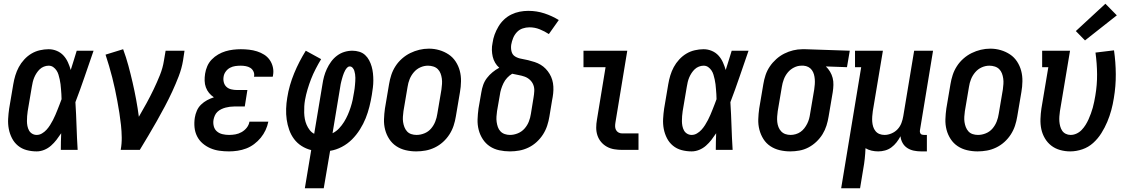

<svg xmlns="http://www.w3.org/2000/svg" viewBox="-20 -801 6040 1026"><path d="M176 8Q148 8 122 1Q96 -6 76 -22.5Q56 -39 44 -62.5Q32 -86 27 -112Q22 -138 23.5 -166Q25 -194 29 -221L51 -351Q55 -375 62 -398Q69 -421 80.5 -442.5Q92 -464 109.5 -483Q127 -502 148 -514.5Q169 -527 193 -532.5Q217 -538 240 -538Q263 -538 284 -529Q305 -520 319.5 -504Q334 -488 343 -468Q352 -448 358 -427Q366 -452 374 -478Q382 -504 390 -530H480Q456 -461 432.5 -392Q409 -323 383 -255Q387 -191 389 -127.5Q391 -64 395 0H305Q305 -22 305.5 -44.5Q306 -67 307 -89Q295 -71 282 -54Q269 -37 252.5 -22.5Q236 -8 216 0Q196 8 176 8ZM176 -80Q191 -80 204.5 -88Q218 -96 228.5 -107.5Q239 -119 247.5 -132.5Q256 -146 263 -159.5Q270 -173 276 -187Q282 -201 287.5 -215Q293 -229 298.5 -243Q304 -257 309 -271Q309 -285 308 -298Q307 -311 306 -324.5Q305 -338 303.5 -351Q302 -364 299 -377Q296 -390 292.5 -402Q289 -414 282 -424.5Q275 -435 264.5 -442.5Q254 -450 240 -450Q227 -450 214.5 -445Q202 -440 192.5 -431Q183 -422 175.5 -410.5Q168 -399 163 -387Q158 -375 155 -362.5Q152 -350 150 -337L128 -207Q126 -194 125 -180.5Q124 -167 124 -154Q124 -141 126.5 -128Q129 -115 135 -104Q141 -93 152 -86.5Q163 -80 176 -80Z M625 0Q631 -33 630.5 -66.5Q630 -100 626.5 -132.5Q623 -165 618 -197Q613 -229 607 -261Q601 -293 594.5 -324Q588 -355 580 -386Q572 -417 563 -448Q554 -479 544 -509L638 -538Q654 -495 666 -450.5Q678 -406 688.5 -360.5Q699 -315 707.5 -269Q716 -223 722 -177Q743 -213 763 -249.5Q783 -286 801 -323.5Q819 -361 834.5 -399.5Q850 -438 856 -477L865 -530H966L958 -477Q951 -435 935 -393.5Q919 -352 900.5 -312Q882 -272 861 -232.5Q840 -193 818 -154Q796 -115 773 -76.5Q750 -38 727 0Z M1204 8Q1178 8 1152.5 4.5Q1127 1 1104 -9Q1081 -19 1062.5 -35Q1044 -51 1033 -73Q1022 -95 1019.5 -120.5Q1017 -146 1021 -172Q1024 -191 1032 -209.5Q1040 -228 1054.5 -242Q1069 -256 1086.5 -265.5Q1104 -275 1123 -281Q1108 -291 1097 -304.5Q1086 -318 1080 -334.5Q1074 -351 1073.5 -369.5Q1073 -388 1076 -407Q1079 -427 1087.5 -447Q1096 -467 1111.5 -483Q1127 -499 1146 -510Q1165 -521 1185 -527Q1205 -533 1226 -535.5Q1247 -538 1267 -538Q1289 -538 1311 -535.5Q1333 -533 1353.5 -526.5Q1374 -520 1391.5 -509Q1409 -498 1421 -481Q1433 -464 1438 -442.5Q1443 -421 1439 -399Q1439 -397 1438.5 -395Q1438 -393 1437 -391H1337Q1337 -392 1337.5 -393Q1338 -394 1338 -394Q1340 -408 1334 -420Q1328 -432 1317.5 -438.5Q1307 -445 1293.5 -447.5Q1280 -450 1267 -450Q1252 -450 1237.5 -448Q1223 -446 1209.5 -439Q1196 -432 1186.5 -419Q1177 -406 1175 -392Q1172 -376 1176 -361Q1180 -346 1190.5 -336.5Q1201 -327 1216 -323.5Q1231 -320 1247 -320H1302L1288 -232H1232Q1220 -232 1208.5 -230.5Q1197 -229 1185.5 -226Q1174 -223 1162.5 -217.5Q1151 -212 1142 -203.5Q1133 -195 1128 -183.5Q1123 -172 1121 -161Q1118 -143 1122.5 -126Q1127 -109 1139.5 -98.5Q1152 -88 1169 -84Q1186 -80 1204 -80Q1221 -80 1238 -83Q1255 -86 1271 -95Q1287 -104 1298.5 -118.5Q1310 -133 1313 -151H1414Q1409 -127 1399 -105.5Q1389 -84 1373.5 -65Q1358 -46 1338 -31Q1318 -16 1295.5 -7.5Q1273 1 1249.5 4.5Q1226 8 1204 8Z M1609 205 1643 1Q1615 -6 1591.5 -21Q1568 -36 1551.5 -58Q1535 -80 1525.5 -107Q1516 -134 1512 -162Q1508 -190 1509 -220Q1510 -250 1515 -279Q1520 -312 1529.5 -345Q1539 -378 1552 -409.5Q1565 -441 1580.5 -471Q1596 -501 1614 -530L1696 -485Q1681 -460 1667 -433Q1653 -406 1642.5 -379Q1632 -352 1623.5 -323.5Q1615 -295 1610 -267Q1607 -250 1606 -233Q1605 -216 1605.5 -198.5Q1606 -181 1609 -165Q1612 -149 1618.5 -134Q1625 -119 1635 -106Q1645 -93 1659 -86L1703 -350Q1706 -371 1711.5 -391.5Q1717 -412 1726.5 -432.5Q1736 -453 1749.5 -471.5Q1763 -490 1781 -503.5Q1799 -517 1820 -523.5Q1841 -530 1863 -530Q1882 -530 1900 -524.5Q1918 -519 1931 -507Q1944 -495 1952.5 -479Q1961 -463 1966 -445.5Q1971 -428 1973 -409Q1975 -390 1975 -371Q1975 -352 1972.5 -332.5Q1970 -313 1967 -294Q1962 -263 1954 -231Q1946 -199 1934 -169Q1922 -139 1903.5 -109.5Q1885 -80 1861 -56Q1837 -32 1806.5 -16Q1776 0 1744 5L1710 205ZM1757 -89Q1777 -99 1792 -115Q1807 -131 1818.5 -149.5Q1830 -168 1838.5 -187.5Q1847 -207 1853.5 -227Q1860 -247 1864.5 -267.5Q1869 -288 1872 -309Q1874 -318 1875 -328Q1876 -338 1877 -347.5Q1878 -357 1878.5 -366.5Q1879 -376 1879 -385.5Q1879 -395 1877.5 -404.5Q1876 -414 1873.5 -422.5Q1871 -431 1864.5 -438.5Q1858 -446 1849 -446Q1841 -446 1835 -439.5Q1829 -433 1825 -426Q1821 -419 1818 -411.5Q1815 -404 1812.5 -396.5Q1810 -389 1808 -381.5Q1806 -374 1804 -366.5Q1802 -359 1800.5 -351.5Q1799 -344 1798 -336Z M2204 8Q2175 8 2147.5 1.5Q2120 -5 2097.5 -20Q2075 -35 2060 -58Q2045 -81 2038 -108Q2031 -135 2032 -164Q2033 -193 2037 -221L2059 -351Q2063 -376 2071 -400.5Q2079 -425 2093.5 -447.5Q2108 -470 2128.5 -488Q2149 -506 2172.5 -517.5Q2196 -529 2221 -535Q2246 -541 2272 -541Q2301 -541 2328 -533Q2355 -525 2377.5 -510Q2400 -495 2415 -472Q2430 -449 2437 -422.5Q2444 -396 2443.5 -366.5Q2443 -337 2438 -309L2416 -179Q2412 -154 2404 -129.5Q2396 -105 2381.5 -82.5Q2367 -60 2347 -42Q2327 -24 2303 -12.5Q2279 -1 2254 3.5Q2229 8 2204 8ZM2206 -80Q2227 -80 2248 -88.5Q2269 -97 2283.5 -114Q2298 -131 2306 -151.5Q2314 -172 2317 -193L2339 -323Q2341 -338 2342 -352.5Q2343 -367 2341 -381.5Q2339 -396 2334 -409Q2329 -422 2319.5 -431.5Q2310 -441 2296 -445.5Q2282 -450 2267 -450Q2246 -450 2226 -441Q2206 -432 2191.5 -415Q2177 -398 2169 -378Q2161 -358 2158 -337L2136 -207Q2134 -192 2133 -177.5Q2132 -163 2134 -149Q2136 -135 2141 -122Q2146 -109 2155 -99Q2164 -89 2177.5 -84.5Q2191 -80 2206 -80Z M2705 8Q2676 8 2648 2Q2620 -4 2597.5 -19Q2575 -34 2560 -57Q2545 -80 2538 -107Q2531 -134 2532 -163Q2533 -192 2537 -221L2552 -307Q2555 -327 2562 -347Q2569 -367 2582 -384Q2595 -401 2612 -415Q2629 -429 2648 -439Q2635 -450 2626 -465.5Q2617 -481 2613 -498Q2609 -515 2608.5 -534Q2608 -553 2612 -571Q2615 -594 2623 -616Q2631 -638 2643.5 -659Q2656 -680 2673.5 -696.5Q2691 -713 2712.5 -723.5Q2734 -734 2757 -738.5Q2780 -743 2803 -743Q2848 -743 2889 -729.5Q2930 -716 2966 -694L2913 -619Q2890 -634 2864 -644.5Q2838 -655 2809 -655Q2791 -655 2773 -649Q2755 -643 2742 -629Q2729 -615 2722 -597.5Q2715 -580 2712 -563Q2709 -544 2713.5 -526Q2718 -508 2733 -499Q2748 -490 2766 -487Q2784 -484 2802 -479.5Q2820 -475 2837 -469.5Q2854 -464 2869 -455Q2884 -446 2896 -433.5Q2908 -421 2917 -406Q2926 -391 2931 -374Q2936 -357 2937 -338.5Q2938 -320 2936 -301.5Q2934 -283 2930 -264L2916 -179Q2912 -154 2904 -129.5Q2896 -105 2882 -83Q2868 -61 2848 -42.5Q2828 -24 2804 -12.5Q2780 -1 2755 3.5Q2730 8 2705 8ZM2705 -80Q2726 -80 2747 -88.5Q2768 -97 2783 -114Q2798 -131 2806 -151.5Q2814 -172 2817 -193L2831 -279Q2834 -296 2835 -314Q2836 -332 2830 -347.5Q2824 -363 2811.5 -374.5Q2799 -386 2783.5 -391.5Q2768 -397 2751 -400Q2734 -403 2717 -407Q2702 -398 2690 -385Q2678 -372 2670.5 -356.5Q2663 -341 2658 -325Q2653 -309 2651 -293L2636 -207Q2634 -193 2633 -178Q2632 -163 2634 -149Q2636 -135 2640.5 -122Q2645 -109 2654.5 -99Q2664 -89 2677.5 -84.5Q2691 -80 2705 -80Z M3305 0Q3283 0 3262 -3.5Q3241 -7 3223 -17Q3205 -27 3192 -42.5Q3179 -58 3172.5 -77.5Q3166 -97 3166 -118.5Q3166 -140 3170 -162L3216 -442H3098V-530H3332L3269 -148Q3267 -137 3267 -126.5Q3267 -116 3271.5 -107Q3276 -98 3285 -93Q3294 -88 3305 -88H3392V0Z M3676 8Q3648 8 3622 1Q3596 -6 3576 -22.5Q3556 -39 3544 -62.5Q3532 -86 3527 -112Q3522 -138 3523.5 -166Q3525 -194 3529 -221L3551 -351Q3555 -375 3562 -398Q3569 -421 3580.5 -442.5Q3592 -464 3609.5 -483Q3627 -502 3648 -514.5Q3669 -527 3693 -532.5Q3717 -538 3740 -538Q3763 -538 3784 -529Q3805 -520 3819.5 -504Q3834 -488 3843 -468Q3852 -448 3858 -427Q3866 -452 3874 -478Q3882 -504 3890 -530H3980Q3956 -461 3932.5 -392Q3909 -323 3883 -255Q3887 -191 3889 -127.5Q3891 -64 3895 0H3805Q3805 -22 3805.5 -44.5Q3806 -67 3807 -89Q3795 -71 3782 -54Q3769 -37 3752.5 -22.5Q3736 -8 3716 0Q3696 8 3676 8ZM3676 -80Q3691 -80 3704.5 -88Q3718 -96 3728.5 -107.5Q3739 -119 3747.5 -132.5Q3756 -146 3763 -159.5Q3770 -173 3776 -187Q3782 -201 3787.5 -215Q3793 -229 3798.5 -243Q3804 -257 3809 -271Q3809 -285 3808 -298Q3807 -311 3806 -324.5Q3805 -338 3803.5 -351Q3802 -364 3799 -377Q3796 -390 3792.5 -402Q3789 -414 3782 -424.5Q3775 -435 3764.5 -442.5Q3754 -450 3740 -450Q3727 -450 3714.5 -445Q3702 -440 3692.5 -431Q3683 -422 3675.5 -410.5Q3668 -399 3663 -387Q3658 -375 3655 -362.5Q3652 -350 3650 -337L3628 -207Q3626 -194 3625 -180.5Q3624 -167 3624 -154Q3624 -141 3626.5 -128Q3629 -115 3635 -104Q3641 -93 3652 -86.5Q3663 -80 3676 -80Z M4203 8Q4174 8 4146.5 1.5Q4119 -5 4096.5 -20Q4074 -35 4059.5 -58Q4045 -81 4038 -108Q4031 -135 4032 -164Q4033 -193 4037 -221L4059 -351Q4063 -376 4071 -400Q4079 -424 4093.5 -445.5Q4108 -467 4128 -485Q4148 -503 4171 -514.5Q4194 -526 4218.5 -532Q4243 -538 4268 -538Q4271 -538 4275 -538Q4279 -538 4283 -538L4521 -530L4506 -442L4393 -446Q4406 -434 4415.5 -418Q4425 -402 4429.5 -384.5Q4434 -367 4433.5 -347.5Q4433 -328 4430 -309L4408 -179Q4404 -154 4396.5 -130Q4389 -106 4375.5 -84Q4362 -62 4342.5 -43.5Q4323 -25 4300 -13Q4277 -1 4252 3.5Q4227 8 4203 8ZM4205 -80Q4205 -80 4205 -80Q4205 -80 4205 -80Q4218 -80 4232 -84Q4246 -88 4257.5 -96Q4269 -104 4278 -115.5Q4287 -127 4293.5 -140Q4300 -153 4303.5 -166Q4307 -179 4309 -193L4331 -323Q4333 -337 4334 -350.5Q4335 -364 4334 -377.5Q4333 -391 4329.5 -403.5Q4326 -416 4318.5 -426.5Q4311 -437 4299.5 -443Q4288 -449 4274 -450H4268Q4267 -450 4265 -450Q4263 -450 4262 -450Q4242 -450 4222.5 -440Q4203 -430 4189.5 -413.5Q4176 -397 4168.5 -377Q4161 -357 4158 -337L4136 -207Q4134 -193 4133 -178Q4132 -163 4133.5 -149Q4135 -135 4140 -122Q4145 -109 4154.5 -99Q4164 -89 4177 -84.5Q4190 -80 4205 -80Z M4475 205 4582 -442H4549V-530H4698L4644 -207Q4642 -193 4641 -178.5Q4640 -164 4641 -150.5Q4642 -137 4646 -124Q4650 -111 4658.5 -100.5Q4667 -90 4679.5 -85Q4692 -80 4707 -80Q4725 -80 4744 -88Q4763 -96 4776.5 -110.5Q4790 -125 4797 -143.5Q4804 -162 4807 -181L4865 -530H4966L4896 -105Q4895 -100 4896 -95Q4897 -90 4899.5 -86.5Q4902 -83 4907 -81.5Q4912 -80 4917 -80H4933V8H4902Q4882 8 4863 4Q4844 0 4828.5 -10Q4813 -20 4803.5 -36.5Q4794 -53 4792 -73Q4783 -56 4771 -40.5Q4759 -25 4743.5 -13.5Q4728 -2 4709.5 3Q4691 8 4673 8Q4655 8 4637.5 4Q4620 0 4605 -9Q4604 19 4601 47Q4598 75 4593 102L4576 205Z M5204 8Q5175 8 5147.5 1.5Q5120 -5 5097.5 -20Q5075 -35 5060 -58Q5045 -81 5038 -108Q5031 -135 5032 -164Q5033 -193 5037 -221L5059 -351Q5063 -376 5071 -400.5Q5079 -425 5093.5 -447.5Q5108 -470 5128.5 -488Q5149 -506 5172.5 -517.5Q5196 -529 5221 -535Q5246 -541 5272 -541Q5301 -541 5328 -533Q5355 -525 5377.5 -510Q5400 -495 5415 -472Q5430 -449 5437 -422.5Q5444 -396 5443.5 -366.5Q5443 -337 5438 -309L5416 -179Q5412 -154 5404 -129.5Q5396 -105 5381.5 -82.5Q5367 -60 5347 -42Q5327 -24 5303 -12.5Q5279 -1 5254 3.5Q5229 8 5204 8ZM5206 -80Q5227 -80 5248 -88.5Q5269 -97 5283.5 -114Q5298 -131 5306 -151.5Q5314 -172 5317 -193L5339 -323Q5341 -338 5342 -352.5Q5343 -367 5341 -381.5Q5339 -396 5334 -409Q5329 -422 5319.5 -431.5Q5310 -441 5296 -445.5Q5282 -450 5267 -450Q5246 -450 5226 -441Q5206 -432 5191.5 -415Q5177 -398 5169 -378Q5161 -358 5158 -337L5136 -207Q5134 -192 5133 -177.5Q5132 -163 5134 -149Q5136 -135 5141 -122Q5146 -109 5155 -99Q5164 -89 5177.5 -84.5Q5191 -80 5206 -80Z M5699 8Q5671 8 5644.5 0.5Q5618 -7 5597.5 -23Q5577 -39 5563.5 -62Q5550 -85 5544.5 -111Q5539 -137 5540 -165.5Q5541 -194 5545 -221L5582 -442H5549V-530H5698L5644 -207Q5642 -193 5641 -179Q5640 -165 5641 -152Q5642 -139 5645.5 -126Q5649 -113 5656 -102.5Q5663 -92 5675 -86Q5687 -80 5701 -80Q5717 -80 5732.5 -87Q5748 -94 5760 -106.5Q5772 -119 5781 -133.5Q5790 -148 5797 -163.5Q5804 -179 5809.5 -194.5Q5815 -210 5819.5 -225.5Q5824 -241 5827 -257Q5830 -273 5833 -289Q5843 -347 5842.5 -404.5Q5842 -462 5834 -520L5933 -532Q5942 -469 5942.5 -405Q5943 -341 5932 -276Q5927 -244 5918.5 -212.5Q5910 -181 5897 -150Q5884 -119 5865.5 -89.5Q5847 -60 5821.5 -37Q5796 -14 5763.5 -3Q5731 8 5699 8ZM5778 -585 5729 -635 5887 -781 5948 -719Z"/></svg>

Font: Iosevka Curly Slab SmBdObl
Style: Regular
Weight: 600
Italic angle: -9°
Monospace: yes
Designer: Belleve Invis
Foundry: Belleve Invis
Version: Version 11.0.0; ttfautohint (v1.8.3)